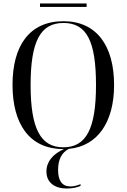

<svg xmlns="http://www.w3.org/2000/svg" viewBox="-20 -847 729 1104"><path d="M210 -807H478V-827H210ZM344 10H348C285 38 247 82 247 139C247 204 296 237 364 237C394 237 423 231 443 222V212C421 221 402 225 385 225C338 225 314 193 314 130C314 67 337 29 376 9C543 -7 636 -147 636 -358C636 -586 534 -725 345 -725C148 -725 52 -583 52 -359C52 -137 147 10 344 10ZM344 0C213 0 156 -108 156 -358C156 -609 212 -715 345 -715C479 -715 532 -609 532 -358C532 -107 476 0 344 0Z"/></svg>

Font: Noto Serif Display SemiCondensed
Style: Regular
Weight: 400
Width: 4
Designer: Monotype Design Team
Foundry: Monotype Imaging Inc.
Version: Version 2.009